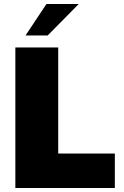

<svg xmlns="http://www.w3.org/2000/svg" viewBox="-20 -943 622 963"><path d="M57 -705H272V-173H556V0H57ZM108 -765 213 -923H375L219 -765Z"/></svg>

Font: Nunito Sans Heavy
Style: Regular
Weight: 400
Designer: Vernon Adams
Foundry: Vernon Adams
Version: Version 2.500